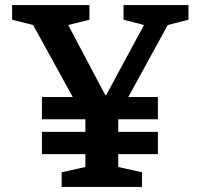

<svg xmlns="http://www.w3.org/2000/svg" viewBox="-20 -740 794 760"><path d="M146 -268V-356H268L111 -641L28 -662V-720H334V-662L250 -641L397 -363H400L550 -641L469 -662V-720H726V-662L644 -641L488 -356H605V-268H448V-218H605V-130H448V-79L542 -58V0H224V-58L318 -79V-130H146V-218H318V-266L317 -268Z"/></svg>

Font: Domine
Style: Bold
Weight: 700
Designer: Pablo Impallari, Rodrigo Fuenzalida, Brenda Gallo
Foundry: Pablo Impallari, Rodrigo Fuenzalida, Brenda Gallo
Version: Version 2.000